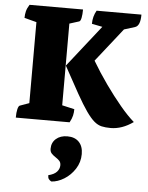

<svg xmlns="http://www.w3.org/2000/svg" viewBox="-63 -692 834 1084"><g transform="rotate(5 354.0 -149.5)"><path d="M576 12Q547 12 525 7Q503 2 482.5 -15.5Q462 -33 437 -68.5Q412 -104 378 -164.5Q344 -225 294 -317L480 -553L420 -565Q420 -607 440 -641H694Q694 -577 664 -568L603 -549L453 -359Q492 -293 536.5 -230.5Q581 -168 624 -116.5Q667 -65 704 -33Q641 12 576 12ZM38 0Q38 -29 42.5 -47.5Q47 -66 54 -69L107 -88V-547L38 -565Q38 -585 42.5 -603Q47 -621 60 -641H363Q363 -613 359 -593.5Q355 -574 347 -572L293 -555V-92L363 -76Q363 -57 359 -39.5Q355 -22 343 0ZM269 342Q260 337 254.5 330Q249 323 249 308Q282 300 297 283.5Q312 267 312 246Q312 230 302.5 220.5Q293 211 280.5 203Q268 195 258.5 185Q249 175 249 158Q249 123 273.5 101.5Q298 80 338 80Q380 80 403.5 104.5Q427 129 427 173Q427 219 402.5 257Q378 295 341.5 317.5Q305 340 269 342Z"/></g></svg>

Font: Petrona Black
Style: Regular
Weight: 900
Designer: Ringo R. Seeber
Foundry: Ringo R. Seeber
Version: Version 2.001; ttfautohint (v1.8.3)